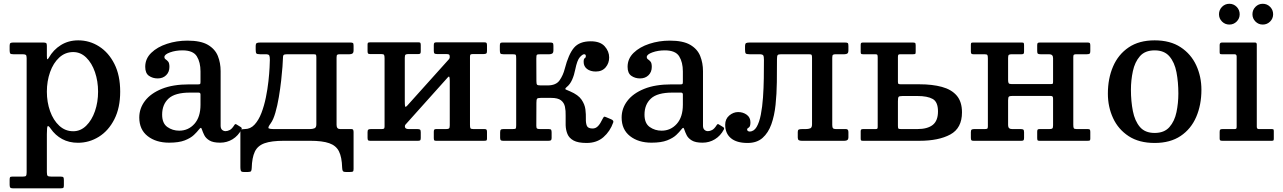

<svg xmlns="http://www.w3.org/2000/svg" viewBox="-20 -745 6788 1016"><path d="M31 -479V-503Q31 -514.5 35.5 -517.2Q40 -520 50.5 -520H209Q220.5 -520 224.2 -517Q228 -514 228 -503V-450Q228 -432.5 230.5 -431.5Q233 -430.5 238 -439Q262 -481.5 302.2 -506.5Q342.5 -531.5 394 -531.5Q454 -531.5 504.5 -499.2Q555 -467 585.5 -406.5Q616 -346 616 -260Q616 -174.5 585.2 -114Q554.5 -53.5 503.5 -21.5Q452.5 10.5 392.5 10.5Q345.5 10.5 309 -9.2Q272.5 -29 248 -64.5Q237 -80.5 232.5 -77.5Q228 -74.5 228 -35.5V166Q228 181.5 232.2 185.5Q236.5 189.5 251.5 189.5H300.5Q311.5 189.5 314.8 192.8Q318 196 318 208V235Q318 246.5 315.2 249Q312.5 251.5 301 251.5H47.5Q37 251.5 34 247.2Q31 243 31 233V206.5Q31 196.5 33.2 193Q35.5 189.5 45.5 189.5H101Q115 189.5 118 185Q121 180.5 121 166V-438Q121 -452 116 -455Q111 -458 98 -458H50Q37 -458 34 -462.2Q31 -466.5 31 -479ZM228 -260Q228 -204.5 245 -156.8Q262 -109 293.5 -79.8Q325 -50.5 367.5 -50.5Q406.5 -50.5 436.2 -79.8Q466 -109 482.5 -156.8Q499 -204.5 499 -260Q499 -315.5 482.5 -363.5Q466 -411.5 436.2 -440.5Q406.5 -469.5 367.5 -469.5Q325 -469.5 293.5 -440.5Q262 -411.5 245 -363.5Q228 -315.5 228 -260Z M717 -123Q717 -171.5 747.2 -211.2Q777.5 -251 836.2 -274.8Q895 -298.5 981 -298.5H1028Q1036.5 -298.5 1038.8 -300.5Q1041 -302.5 1041 -311.5V-367Q1041 -415.5 1021.5 -447Q1002 -478.5 945.5 -478.5Q909.5 -478.5 879.8 -467.8Q850 -457 850 -443.5Q850 -435 856.8 -430.8Q863.5 -426.5 870 -418.8Q876.5 -411 876.5 -391Q876.5 -364 859.2 -347Q842 -330 814.5 -330Q788 -330 768.2 -343.8Q748.5 -357.5 748.5 -391.5Q748.5 -434.5 780.5 -465.5Q812.5 -496.5 863.8 -513.2Q915 -530 972 -530Q1042 -530 1080 -507.8Q1118 -485.5 1132.8 -448.8Q1147.5 -412 1147.5 -368.5V-80Q1147.5 -65 1155.2 -58Q1163 -51 1173.5 -51Q1184 -51 1195.8 -57Q1207.5 -63 1220 -83Q1225 -91.5 1231.5 -86.5L1255 -72Q1261.5 -67.5 1258 -60Q1240.5 -26.5 1210.8 -8.2Q1181 10 1145.5 10H1145Q1107.5 10 1088.2 -1.8Q1069 -13.5 1061 -29.8Q1053 -46 1049 -58.5Q1046 -68.5 1042.8 -68.5Q1039.5 -68.5 1032.5 -59.5Q1023.5 -47.5 1006.2 -31Q989 -14.5 957.8 -2.2Q926.5 10 875 10Q805.5 10 761.2 -24.8Q717 -59.5 717 -123ZM838 -138.5Q838 -92.5 865.5 -73Q893 -53.5 928.5 -53.5Q976.5 -53.5 1008.8 -89.5Q1041 -125.5 1041 -191V-245Q1041 -255 1031 -255H985.5Q906 -255 872 -223.5Q838 -192 838 -138.5Z M1761 -440V-84Q1761 -62 1780 -62H1840Q1847 -62 1849 -57.5Q1851 -53 1851 -46V149.5Q1851 160.5 1847.2 162.8Q1843.5 165 1832 165H1810Q1796.5 165 1793.8 159.2Q1791 153.5 1790.5 141.5Q1789 87 1773.8 56.2Q1758.5 25.5 1722.2 12.8Q1686 0 1621 0H1482Q1416.5 0 1380 13Q1343.5 26 1328.5 57.5Q1313.5 89 1312 144.5Q1311.5 156 1308.5 160.5Q1305.5 165 1293 165H1269Q1256.5 165 1254.2 157.8Q1252 150.5 1252 139.5V-48Q1252 -56 1256.5 -59Q1261 -62 1275 -62Q1305.5 -62 1327.2 -85.8Q1349 -109.5 1363.5 -147.5Q1378 -185.5 1387 -229.8Q1396 -274 1400.5 -315.5Q1405 -357 1406.5 -387.5Q1408 -418 1408 -428.5Q1408 -445.5 1404.8 -451.8Q1401.5 -458 1384.5 -458H1355.5Q1340 -458 1336.5 -462.5Q1333 -467 1333 -483V-500Q1333 -514.5 1338.8 -517.2Q1344.5 -520 1358 -520H1833Q1844.5 -520 1847.8 -517.2Q1851 -514.5 1851 -503V-479Q1851 -466 1845.2 -462Q1839.5 -458 1830 -458H1780Q1768 -458 1764.5 -455.2Q1761 -452.5 1761 -440ZM1499.5 -458Q1483.5 -458 1480.2 -453.2Q1477 -448.5 1477 -432Q1477 -423.5 1474.8 -392.2Q1472.5 -361 1467.8 -318.5Q1463 -276 1455.5 -231Q1448 -186 1437.2 -148.8Q1426.5 -111.5 1412.5 -92.5Q1395 -69 1402.5 -65.5Q1410 -62 1426.5 -62H1620Q1633.5 -62 1643.8 -66Q1654 -70 1654 -87V-441Q1654 -451 1652.2 -454.5Q1650.5 -458 1639 -458Z M2467 -84.5Q2467 -71.5 2469.2 -66.8Q2471.5 -62 2485 -62H2544Q2552 -62 2554.5 -58.8Q2557 -55.5 2557 -47V-11Q2557 -3 2553.2 -1.5Q2549.5 0 2541.5 0H2286.5Q2279 0 2277.2 -3.8Q2275.5 -7.5 2275.5 -15.5V-47.5Q2275.5 -56 2278 -59Q2280.5 -62 2288 -62H2340Q2352 -62 2356 -65.2Q2360 -68.5 2360 -81.5V-315.5Q2360 -330.5 2358.2 -336.8Q2356.5 -343 2350 -336L2130.5 -91Q2127.5 -87.5 2125 -84.8Q2122.5 -82 2122.5 -75.5Q2122.5 -62 2143 -62H2189Q2199 -62 2202.8 -59Q2206.5 -56 2206.5 -45V-15Q2206.5 -6 2203.8 -3Q2201 0 2192.5 0H1939Q1930 0 1927.5 -3.2Q1925 -6.5 1925 -16V-46Q1925 -56.5 1929.2 -59.2Q1933.5 -62 1943 -62H1998Q2008 -62 2011.5 -64.2Q2015 -66.5 2015 -76V-436.5Q2015 -449.5 2012.5 -454.2Q2010 -459 1997 -459H1938Q1930 -459 1927.5 -462.2Q1925 -465.5 1925 -474V-510Q1925 -518 1928.8 -519.5Q1932.5 -521 1940.5 -521H2195.5Q2203 -521 2204.8 -517.2Q2206.5 -513.5 2206.5 -505.5V-473.5Q2206.5 -465 2204 -462Q2201.5 -459 2194 -459H2142Q2130 -459 2126 -455.8Q2122 -452.5 2122 -439.5V-210Q2122 -190.5 2123.5 -183Q2125 -175.5 2134.5 -185.5L2355.5 -431.5Q2360 -436.5 2360 -443.5Q2360 -455 2355.2 -457Q2350.5 -459 2339 -459H2293Q2283 -459 2279.2 -462Q2275.5 -465 2275.5 -476V-506Q2275.5 -515 2278.2 -518Q2281 -521 2289.5 -521H2543Q2552 -521 2554.5 -517.8Q2557 -514.5 2557 -505V-475Q2557 -464.5 2552.8 -461.8Q2548.5 -459 2539 -459H2484Q2474 -459 2470.5 -456.8Q2467 -454.5 2467 -445Z M3225 -97Q3208.5 -50 3173.2 -19.2Q3138 11.5 3084 11.5Q3038.5 11.5 3015 -1.5Q2991.5 -14.5 2982.8 -35.8Q2974 -57 2973.2 -82.5Q2972.5 -108 2973.2 -133.5Q2974 -159 2969.5 -180.2Q2965 -201.5 2948.5 -214.2Q2932 -227 2896.5 -227H2841.5Q2825 -227 2821.8 -222.2Q2818.5 -217.5 2818.5 -201L2818 -79Q2818 -67.5 2822 -64.8Q2826 -62 2838 -62H2883.5Q2894 -62 2896.5 -58Q2899 -54 2899 -43.5V-15Q2899 -6 2895.5 -3Q2892 0 2882.5 0H2642Q2632.5 0 2629.5 -3.5Q2626.5 -7 2626.5 -16.5V-43.5Q2626.5 -55 2630 -58.5Q2633.5 -62 2644 -62H2692Q2707 -62 2709.2 -65.2Q2711.5 -68.5 2711.5 -83V-434Q2711.5 -450.5 2709.5 -454.2Q2707.5 -458 2691.5 -458H2643.5Q2630.5 -458 2627.8 -462.5Q2625 -467 2625 -480.5V-503Q2625 -513 2627.5 -516.5Q2630 -520 2639.5 -520H2890.5Q2901.5 -520 2905 -517.2Q2908.5 -514.5 2908.5 -503V-479Q2908.5 -466 2902.5 -462Q2896.5 -458 2887.5 -458H2842Q2824 -458 2821 -455Q2818 -452 2818 -434.5L2818.5 -316Q2818.5 -301.5 2821.8 -297.2Q2825 -293 2841 -293H2877.5Q2922.5 -293 2941.2 -320Q2960 -347 2968.5 -381Q2988.5 -458.5 3017.5 -492.5Q3046.5 -526.5 3106 -526.5Q3156 -526.5 3179.8 -500Q3203.5 -473.5 3203.5 -441Q3203.5 -410.5 3184.8 -388.5Q3166 -366.5 3133 -366.5Q3104 -366.5 3086.2 -380.2Q3068.5 -394 3068.5 -417.5Q3068.5 -434 3074.2 -437Q3080 -440 3080 -448.5Q3080 -458 3071 -458Q3062.5 -458 3048.2 -442.2Q3034 -426.5 3024 -377Q3018.5 -348 3007.5 -323.2Q2996.5 -298.5 2979 -284.5Q2967 -274.5 2974.2 -271.2Q2981.5 -268 2997 -261.5Q3040 -243 3057.2 -217.8Q3074.5 -192.5 3077.8 -166Q3081 -139.5 3080.2 -116.5Q3079.5 -93.5 3085.5 -79.2Q3091.5 -65 3116 -65Q3132.5 -65 3144.8 -78Q3157 -91 3168.5 -115.5Q3171.5 -121.5 3174.5 -125.5Q3177.5 -129.5 3185 -126L3213.5 -114Q3229 -107.5 3225 -97Z M3269.5 -123Q3269.5 -171.5 3299.8 -211.2Q3330 -251 3388.8 -274.8Q3447.5 -298.5 3533.5 -298.5H3580.5Q3589 -298.5 3591.2 -300.5Q3593.5 -302.5 3593.5 -311.5V-367Q3593.5 -415.5 3574 -447Q3554.5 -478.5 3498 -478.5Q3462 -478.5 3432.2 -467.8Q3402.5 -457 3402.5 -443.5Q3402.5 -435 3409.2 -430.8Q3416 -426.5 3422.5 -418.8Q3429 -411 3429 -391Q3429 -364 3411.8 -347Q3394.5 -330 3367 -330Q3340.5 -330 3320.8 -343.8Q3301 -357.5 3301 -391.5Q3301 -434.5 3333 -465.5Q3365 -496.5 3416.2 -513.2Q3467.5 -530 3524.5 -530Q3594.5 -530 3632.5 -507.8Q3670.5 -485.5 3685.2 -448.8Q3700 -412 3700 -368.5V-80Q3700 -65 3707.8 -58Q3715.5 -51 3726 -51Q3736.5 -51 3748.2 -57Q3760 -63 3772.5 -83Q3777.5 -91.5 3784 -86.5L3807.5 -72Q3814 -67.5 3810.5 -60Q3793 -26.5 3763.2 -8.2Q3733.5 10 3698 10H3697.5Q3660 10 3640.8 -1.8Q3621.5 -13.5 3613.5 -29.8Q3605.5 -46 3601.5 -58.5Q3598.5 -68.5 3595.2 -68.5Q3592 -68.5 3585 -59.5Q3576 -47.5 3558.8 -31Q3541.5 -14.5 3510.2 -2.2Q3479 10 3427.5 10Q3358 10 3313.8 -24.8Q3269.5 -59.5 3269.5 -123ZM3390.5 -138.5Q3390.5 -92.5 3418 -73Q3445.5 -53.5 3481 -53.5Q3529 -53.5 3561.2 -89.5Q3593.5 -125.5 3593.5 -191V-245Q3593.5 -255 3583.5 -255H3538Q3458.5 -255 3424.5 -223.5Q3390.5 -192 3390.5 -138.5Z M3817.5 -85Q3817.5 -115.5 3839 -133.8Q3860.5 -152 3886 -152Q3912 -152 3931.5 -137.8Q3951 -123.5 3951 -98Q3951 -75 3942.2 -70.2Q3933.5 -65.5 3933.5 -60Q3933.5 -54 3938 -51.5Q3942.5 -49 3946.5 -49Q3969.5 -49 3983.8 -73.2Q3998 -97.5 4006 -138.2Q4014 -179 4017.5 -228.8Q4021 -278.5 4021.8 -330.5Q4022.5 -382.5 4022.5 -428.5Q4022.5 -446 4018.8 -452Q4015 -458 3997.5 -458H3946Q3930 -458 3926.2 -462.2Q3922.5 -466.5 3922.5 -483V-498.5Q3922.5 -514 3928 -517Q3933.5 -520 3947.5 -520H4451Q4463 -520 4466.2 -517Q4469.5 -514 4469.5 -501.5V-479.5Q4469.5 -466 4464.2 -462Q4459 -458 4448.5 -458H4404Q4391.5 -458 4387.8 -455Q4384 -452 4384 -439V-83.5Q4384 -71 4388 -66.5Q4392 -62 4403 -62H4457Q4469.5 -62 4469.5 -46V-17.5Q4469.5 0 4449 0H4222.5Q4211.5 0 4206.5 -3.5Q4201.5 -7 4201.5 -17.5V-46.5Q4201.5 -56 4206 -59Q4210.5 -62 4225 -62H4244Q4258 -62 4267.5 -65.8Q4277 -69.5 4277 -87V-439Q4277 -450 4275 -454Q4273 -458 4260.5 -458H4113.5Q4098 -458 4094.8 -453Q4091.5 -448 4091.5 -432Q4091.5 -372.5 4090.8 -310.2Q4090 -248 4084 -190.5Q4078 -133 4061.8 -87.5Q4045.5 -42 4015.2 -15.2Q3985 11.5 3936 11.5Q3878 11.5 3847.8 -13.8Q3817.5 -39 3817.5 -85Z M4546 0Q4538 0 4536.2 -2.5Q4534.5 -5 4534.5 -13V-51Q4534.5 -58.5 4538.2 -60.2Q4542 -62 4548.5 -62H4613.5Q4621.5 -62 4623 -65Q4624.5 -68 4624.5 -75.5V-441Q4624.5 -450.5 4622.8 -454.2Q4621 -458 4611.5 -458H4547Q4539.5 -458 4537 -460Q4534.5 -462 4534.5 -470V-508Q4534.5 -516 4537.5 -518Q4540.5 -520 4548 -520H4808.5Q4818.5 -520 4822 -518Q4825.5 -516 4825.5 -505V-472.5Q4825.5 -462 4823.5 -460Q4821.5 -458 4811 -458H4744Q4735.5 -458 4733.5 -454.8Q4731.5 -451.5 4731.5 -443V-311.5Q4731.5 -302.5 4735.2 -300.8Q4739 -299 4748.5 -299H4845.5Q4913.5 -299 4964.2 -285.2Q5015 -271.5 5042.8 -239Q5070.5 -206.5 5070.5 -150.5Q5070.5 -67 5009 -33.5Q4947.5 0 4845.5 0ZM4834 -62Q4888 -62 4915.8 -84Q4943.5 -106 4943.5 -155.5Q4943.5 -205.5 4915.8 -221.2Q4888 -237 4834 -237H4756Q4738 -237 4734.8 -232Q4731.5 -227 4731.5 -209V-80Q4731.5 -68 4733.8 -65Q4736 -62 4748 -62Z M5659.5 -84.5Q5659.5 -71.5 5662 -66.8Q5664.5 -62 5677.5 -62H5736.5Q5745 -62 5747.2 -58.8Q5749.5 -55.5 5749.5 -47V-11Q5749.5 -3 5746 -1.5Q5742.5 0 5734 0H5479.5Q5471.5 0 5470 -3.8Q5468.5 -7.5 5468.5 -15.5V-47.5Q5468.5 -56 5470.8 -59Q5473 -62 5481 -62H5532.5Q5544.5 -62 5548.5 -65.2Q5552.5 -68.5 5552.5 -81.5V-222Q5552.5 -231 5549.8 -234.2Q5547 -237.5 5537 -237.5H5339Q5324 -237.5 5319.2 -234Q5314.5 -230.5 5314.5 -214.5V-82.5Q5314.5 -62 5335.5 -62H5381.5Q5391.5 -62 5395.2 -59Q5399 -56 5399 -45V-15Q5399 -6 5396.2 -3Q5393.5 0 5385 0H5131.5Q5122.5 0 5120 -3.2Q5117.5 -6.5 5117.5 -16V-46Q5117.5 -56.5 5121.8 -59.2Q5126 -62 5135.5 -62H5190.5Q5200.5 -62 5204 -64.2Q5207.5 -66.5 5207.5 -76V-435.5Q5207.5 -448.5 5205.2 -453.2Q5203 -458 5189.5 -458H5130.5Q5122.5 -458 5120 -461.2Q5117.5 -464.5 5117.5 -473V-509Q5117.5 -517.5 5121.2 -518.8Q5125 -520 5133 -520H5388Q5396 -520 5397.5 -516.5Q5399 -513 5399 -504.5V-472.5Q5399 -464.5 5396.8 -461.2Q5394.5 -458 5386.5 -458H5334.5Q5322.5 -458 5318.5 -454.8Q5314.5 -451.5 5314.5 -438.5V-321.5Q5314.5 -309 5317.8 -304.5Q5321 -300 5334.5 -300H5537.5Q5549 -300 5550.8 -302Q5552.5 -304 5552.5 -315V-437.5Q5552.5 -458 5531.5 -458H5486Q5475.5 -458 5472 -461Q5468.5 -464 5468.5 -475V-505Q5468.5 -514 5471 -517Q5473.5 -520 5482.5 -520H5735.5Q5744.5 -520 5747 -516.8Q5749.5 -513.5 5749.5 -504V-474Q5749.5 -463.5 5745.5 -460.8Q5741.5 -458 5731.5 -458H5676.5Q5667 -458 5663.2 -455.8Q5659.5 -453.5 5659.5 -444Z M5842.5 -249.5Q5842.5 -329.5 5870 -393.2Q5897.5 -457 5952.5 -494.2Q6007.5 -531.5 6090 -531.5Q6172.5 -531.5 6227.5 -495.2Q6282.5 -459 6310 -399.5Q6337.5 -340 6337.5 -270Q6337.5 -190 6310 -126.2Q6282.5 -62.5 6227.5 -25.5Q6172.5 11.5 6090 11.5Q6007.5 11.5 5952.5 -24.5Q5897.5 -60.5 5870 -120Q5842.5 -179.5 5842.5 -249.5ZM5964.5 -270Q5964.5 -209.5 5974.8 -157.2Q5985 -105 6012 -73.2Q6039 -41.5 6090 -41.5Q6141 -41.5 6168.2 -72.5Q6195.5 -103.5 6205.5 -151.5Q6215.5 -199.5 6215.5 -250Q6215.5 -310.5 6205.5 -362.8Q6195.5 -415 6168.2 -446.8Q6141 -478.5 6090 -478.5Q6039 -478.5 6012 -447.5Q5985 -416.5 5974.8 -368.5Q5964.5 -320.5 5964.5 -270Z M6662 -615Q6639.5 -615 6623.5 -631Q6607.5 -647 6607.5 -669.5Q6607.5 -692.5 6623.5 -708.8Q6639.5 -725 6662 -725Q6685 -725 6701 -708.8Q6717 -692.5 6717 -669.5Q6717 -647 6701 -631Q6685 -615 6662 -615ZM6485.5 -615Q6462.5 -615 6446.5 -631Q6430.5 -647 6430.5 -669.5Q6430.5 -692.5 6446.5 -708.8Q6462.5 -725 6485.5 -725Q6508 -725 6524 -708.8Q6540 -692.5 6540 -669.5Q6540 -647 6524 -631Q6508 -615 6485.5 -615ZM6512.5 -458H6445Q6437.5 -458 6435.8 -460.2Q6434 -462.5 6434 -469.5V-507Q6434 -520 6446.5 -520H6621Q6630.5 -520 6630.5 -509.5V-74Q6630.5 -62 6641 -62H6708.5Q6716 -62 6718.2 -60.5Q6720.5 -59 6720.5 -51.5V-12.5Q6720.5 -5 6719 -2.5Q6717.5 0 6710 0H6449Q6440.5 0 6437.2 -2Q6434 -4 6434 -12V-47Q6434 -57 6437.5 -59.5Q6441 -62 6450 -62H6512Q6520.5 -62 6522.2 -64.8Q6524 -67.5 6524 -75.5V-446Q6524 -458 6512.5 -458Z"/></svg>

Font: Besley* Medium
Style: Regular
Weight: 500
Designer: Owen Earl
Foundry: indestructible type*
Version: Version 3.000; ttfautohint (v1.8.3)